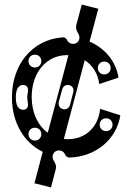

<svg xmlns="http://www.w3.org/2000/svg" viewBox="-20 -674 572 836"><path d="M202 142 223 62C229 38 209 27 209 9C209 -7 221 -19 237 -19C249 -19 259 -12 263 -2C266 6 274 12 282 12C396 9 488 -67 504 -172L416 -200C408 -120 352 -68 276 -68C270 -68 264 -68 258 -69L349 -412C383 -390 407 -353 412 -308L496 -336C485 -407 437 -464 370 -493L408 -636L336 -654L312 -564C306 -540 326 -529 326 -511C326 -495 314 -483 298 -483C287 -483 277 -489 273 -498C268 -507 263 -513 249 -511C121 -500 32 -394 32 -250C32 -140 84 -53 166 -13L130 124ZM188 -96C145 -127 118 -183 118 -252C118 -358 182 -434 272 -434H278ZM132 -62C116 -62 104 -74 104 -90C104 -106 116 -118 132 -118C148 -118 160 -106 160 -90C160 -74 148 -62 132 -62ZM81 -196C61 -196 49 -214 49 -248V-252C49 -286 61 -304 81 -304C97 -304 105 -292 101 -272C98 -256 98 -244 101 -228C105 -208 97 -196 81 -196ZM132 -380C116 -380 104 -392 104 -408C104 -424 116 -436 132 -436C148 -436 160 -424 160 -408C160 -392 148 -380 132 -380ZM442 -103C426 -103 414 -115 414 -131C414 -147 426 -159 442 -159C458 -159 470 -147 470 -131C470 -115 458 -103 442 -103ZM434 -350C418 -350 406 -362 406 -378C406 -394 418 -406 434 -406C450 -406 462 -394 462 -378C462 -362 450 -350 434 -350ZM254 -199C239 -203 233 -216 236 -231L251 -285C255 -299 267 -307 282 -303C296 -300 303 -286 299 -272L285 -218C281 -203 268 -195 254 -199Z"/></svg>

Font: Apfel Grotezk Brukt
Style: Regular
Weight: 300
Designer: Luigi Gorlero
Foundry: © 2023, Luigi Gorlero & Collletttivo
Version: Version 2.000;Glyphs 3.2 (3217)